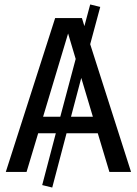

<svg xmlns="http://www.w3.org/2000/svg" viewBox="-20 -770 613 860"><path d="M470 0 418 -173H278L214 70L169 59L230 -173H151L99 0H6L227 -689H347L358 -653L384 -750L429 -739L384 -572L567 0ZM250 -247 319 -506 285 -620 173 -247ZM396 -247 344 -421 298 -247Z"/></svg>

Font: FiraGOUPP
Style: Medium
Weight: 400
Designer: bBox Type
Foundry: bBox Type GmbH
Version: Version 1.001